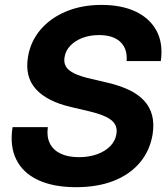

<svg xmlns="http://www.w3.org/2000/svg" viewBox="-20 -759 693 790"><path d="M293 11.2Q200.2 11.2 137.2 -18.1Q74.2 -47.4 46.9 -102.8Q19.5 -158.2 31.7 -235.8H176.8Q171.4 -196.8 185.1 -169.2Q198.7 -141.6 229.2 -127Q259.8 -112.3 304.2 -112.3Q346.2 -112.3 379.4 -124.3Q412.6 -136.2 433.6 -157.7Q454.6 -179.2 459 -207.5Q462.9 -231 452.9 -248Q442.9 -265.1 417 -277.8Q391.1 -290.5 348.1 -300.8L273.4 -318.4Q173.3 -341.3 127.4 -392.6Q81.5 -443.8 95.2 -525.4Q106 -589.4 147.2 -637.5Q188.5 -685.5 252.9 -712.2Q317.4 -738.8 397.5 -738.8Q481.4 -738.8 539.6 -710.7Q597.7 -682.6 624.8 -630.9Q651.9 -579.1 641.6 -507.8H501Q504.9 -558.6 475.1 -586.7Q445.3 -614.7 387.2 -614.7Q349.6 -614.7 319.1 -603Q288.6 -591.3 269.3 -571Q250 -550.8 245.6 -523.9Q241.7 -501 251.7 -484.6Q261.7 -468.3 286.4 -456.5Q311 -444.8 351.1 -435.5L417.5 -419.9Q471.2 -407.7 510.3 -389.2Q549.3 -370.6 573.2 -344.5Q597.2 -318.4 606 -283.9Q614.7 -249.5 607.9 -206.1Q596.7 -138.7 555.4 -89.8Q514.2 -41 447.8 -14.9Q381.3 11.2 293 11.2Z"/></svg>

Font: Inter 28pt
Style: Bold Italic
Weight: 700
Italic angle: -9.3988°
Designer: Rasmus Andersson
Foundry: rsms
Version: Version 4.001;git-66647c0bb